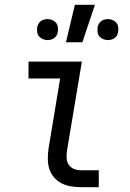

<svg xmlns="http://www.w3.org/2000/svg" viewBox="-20 -775 540 795"><path d="M315 0Q294 0 273 -3.5Q252 -7 234 -16.5Q216 -26 203 -41.5Q190 -57 184 -76.5Q178 -96 178 -117.5Q178 -139 181 -160L229 -450H98V-520H319L257 -149Q255 -134 256 -119Q257 -104 265 -92.5Q273 -81 286.5 -75.5Q300 -70 315 -70H389V0ZM253 -600 290 -755H373L321 -600ZM427 -609Q417 -609 407.5 -613Q398 -617 391.5 -624.5Q385 -632 384 -642.5Q383 -653 384 -663Q386 -670 389.5 -676.5Q393 -683 399 -687.5Q405 -692 412.5 -694Q420 -696 427 -696Q437 -696 446.5 -692Q456 -688 462 -680.5Q468 -673 469.5 -662.5Q471 -652 469 -642Q468 -635 464.5 -628.5Q461 -622 454.5 -617.5Q448 -613 441 -611Q434 -609 427 -609ZM177 -609Q167 -609 157.5 -613Q148 -617 141.5 -624.5Q135 -632 134 -642.5Q133 -653 134 -663Q136 -670 139.5 -676.5Q143 -683 149 -687.5Q155 -692 162.5 -694Q170 -696 177 -696Q187 -696 196.5 -692Q206 -688 212 -680.5Q218 -673 219.5 -662.5Q221 -652 219 -642Q218 -635 214.5 -628.5Q211 -622 204.5 -617.5Q198 -613 191 -611Q184 -609 177 -609Z"/></svg>

Font: Iosevka Curly
Style: Italic
Weight: 400
Italic angle: -9°
Monospace: yes
Designer: Belleve Invis
Foundry: Belleve Invis
Version: Version 22.1.2; ttfautohint (v1.8.4)